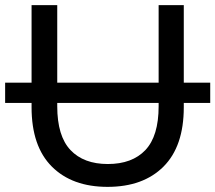

<svg xmlns="http://www.w3.org/2000/svg" viewBox="-25 -720 839 748"><path d="M394 8Q256 8 177 -71Q98 -150 98 -302V-319H-5V-398H98V-700H198V-398H593V-700H691V-398H794V-319H691V-302Q691 -150 612 -71Q533 8 394 8ZM593 -319H198V-306Q198 -190 249.5 -135.5Q301 -81 395 -81Q490 -81 541.5 -135.5Q593 -190 593 -306Z"/></svg>

Font: Montserrat Medium
Style: Regular
Weight: 500
Designer: Julieta Ulanovsky
Foundry: Julieta Ulanovsky
Version: Version 9.000; ttfautohint (v1.8.4.7-5d5b)